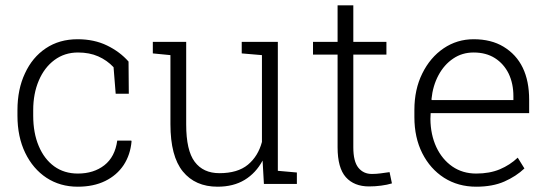

<svg xmlns="http://www.w3.org/2000/svg" viewBox="-20 -684 2039 714"><path d="M269 10.3Q203.6 10.3 152.8 -22.9Q102.5 -56.2 73.7 -115.7Q44.9 -175.3 44.9 -253.9V-274.4Q44.9 -352.1 72.8 -411.1Q100.1 -470.7 150.4 -504.4Q200.7 -538.1 268.6 -538.1Q330.1 -538.1 377.9 -514.9Q425.8 -491.7 458 -455.1L459 -335.4H410.2L402.3 -434.1Q377.9 -460 345.2 -474.4Q312.5 -488.8 270 -488.8Q220.2 -488.8 182.6 -460.9Q145 -433.1 124.3 -384.5Q103.5 -335.9 103.5 -274.4V-253.9Q103.5 -189.5 124 -141.1Q144.5 -92.3 181.6 -65.4Q218.8 -38.6 269.5 -38.6Q328.6 -38.6 368.2 -69.6Q407.7 -100.6 416 -161.1H468.3L469.2 -158.2Q464.8 -108.4 439.9 -70.3Q414.6 -32.2 371.3 -11Q328.1 10.3 269 10.3Z M789.1 10.3Q706.1 10.3 659.9 -46.4Q613.8 -103 613.8 -222.2V-479L548.3 -485.4V-528.3H672.4V-221.2Q672.4 -124.5 704.1 -82.3Q735.8 -40 795.9 -40Q863.8 -40 901.9 -71.5Q939.9 -103 954.1 -156.2V-479L878.9 -485.4V-528.3H1013.2V-48.8L1084 -42.5V0H961.4L956.5 -86.9Q931.6 -40.5 889.9 -15.1Q848.1 10.3 789.1 10.3Z M1352.5 9.3Q1296.9 9.3 1266.1 -25.1Q1235.4 -59.6 1235.4 -136.2V-481H1144V-528.3H1235.4V-664.1H1293.9V-528.3H1417V-481H1293.9V-136.2Q1293.9 -83.5 1312.7 -60.3Q1331.5 -37.1 1362.8 -37.1Q1379.4 -37.1 1395.5 -39.3Q1411.6 -41.5 1428.7 -43.9L1437.5 -2Q1419.9 3.4 1397.5 6.3Q1375 9.3 1352.5 9.3Z M1751 10.3Q1683.6 10.3 1631.3 -22.9Q1579.6 -56.2 1550.3 -114.3Q1521 -172.4 1521 -248.5V-275.4Q1521 -351.6 1550.3 -410.6Q1579.6 -470.2 1629.6 -504.2Q1679.7 -538.1 1741.2 -538.1Q1806.6 -538.1 1852.5 -510.3Q1947.8 -452.6 1947.8 -313V-263.2H1581.5L1580.6 -241.7Q1581.1 -183.6 1602.5 -137.2Q1624 -91.3 1662.1 -64.9Q1700.2 -38.6 1751 -38.6Q1800.8 -38.6 1838.6 -54.4Q1876.5 -70.3 1905.3 -97.7L1930.2 -57.6Q1899.4 -28.3 1855.7 -9Q1812 10.3 1751 10.3ZM1584.5 -314.9 1585.4 -312H1889.2V-326.7Q1889.2 -373 1871.6 -410.2Q1853.5 -446.8 1820.6 -467.8Q1787.6 -488.8 1741.2 -488.8Q1698.7 -488.8 1665.5 -466.3Q1631.8 -443.8 1610.6 -404.3Q1589.4 -364.7 1584.5 -314.9Z"/></svg>

Font: Hanuman Light
Style: Regular
Weight: 300
Designer: Danh Hong
Version: Version 8.002; ttfautohint (v1.8.3)